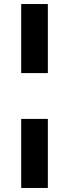

<svg xmlns="http://www.w3.org/2000/svg" viewBox="-20 -822 342 951"><path d="M85 -802H217V-460H85ZM85 -233H217V109H85Z"/></svg>

Font: Montserrat V1
Style: Bold
Weight: 700
Designer: Julieta Ulanovsky
Foundry: Julieta Ulanovsky
Version: Version 6.001